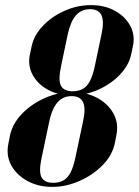

<svg xmlns="http://www.w3.org/2000/svg" viewBox="-20 -725 543 751"><path d="M261 -352Q315 -352 365 -374.5Q415 -397 449.5 -433.5Q484 -470 493 -512L500 -545Q509 -588 489.5 -624Q470 -660 430 -682.5Q390 -705 336 -705Q282 -705 232 -682.5Q182 -660 147.5 -623.5Q113 -587 104 -545L97 -512Q88 -470 107 -433.5Q126 -397 166.5 -374.5Q207 -352 261 -352ZM332 -689Q366 -689 377 -665Q388 -641 377 -591L351 -467Q343 -429 331.5 -407.5Q320 -386 303.5 -377Q287 -368 264 -368Q230 -368 218.5 -389.5Q207 -411 219 -467L245 -591Q256 -641 277 -665Q298 -689 332 -689ZM184 6Q238 6 290.5 -17Q343 -40 381 -78.5Q419 -117 429 -164L435 -195Q445 -243 423.5 -281.5Q402 -320 359.5 -342.5Q317 -365 263 -365Q209 -365 156.5 -342Q104 -319 66.5 -280.5Q29 -242 19 -195L13 -164Q3 -117 24 -78.5Q45 -40 87.5 -17Q130 6 184 6ZM260 -349Q294 -349 305 -325Q316 -301 305 -251L275 -109Q267 -71 255.5 -49.5Q244 -28 227.5 -19Q211 -10 188 -10Q154 -10 142.5 -31.5Q131 -53 143 -109L173 -251Q180 -284 192 -306Q204 -328 221 -338.5Q238 -349 260 -349Z"/></svg>

Font: Emberly Black
Style: Italic
Weight: 900
Italic angle: -12°
Designer: Rajesh Rajput
Foundry: Rajesh Rajput
Version: Version 1.000